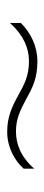

<svg xmlns="http://www.w3.org/2000/svg" viewBox="190 -626 126 547"><g transform="rotate(90 253.5 -353.0)"><path d="M253 -341C286 -323 314 -310 356 -310C400 -310 438 -331 461 -357V-387C427 -348 390 -335 355 -335C319 -335 295 -347 263 -364C229 -383 203 -396 155 -396C112 -396 74 -377 46 -349V-318C81 -357 118 -372 155 -372C196 -372 221 -359 253 -341Z"/></g></svg>

Font: Noto Sans Thai Looped SemiCondensed Thin
Style: Regular
Weight: 100
Width: 4
Designer: Sasikarn Vongin, Ben Mitchell
Foundry: The Fontpad Ltd
Version: Version 1.001